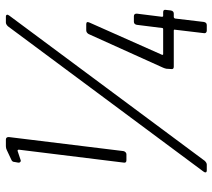

<svg xmlns="http://www.w3.org/2000/svg" viewBox="-56 -684 740 669"><g transform="rotate(-90 314.5 -350.0)"><path d="M139 -700H162Q171 -700 171 -690L122 -290Q121 -286 118 -283Q115 -280 111 -280H90Q80 -280 82 -290L127 -655Q127 -657 125.5 -658.5Q124 -660 122 -659L92 -649L89 -648Q85 -648 83 -651Q81 -654 82 -658L84 -669Q84 -678 92 -681L126 -697Q132 -700 139 -700ZM51 -12 557 -693Q564 -700 570 -700H590Q596 -700 597 -696.5Q598 -693 594 -688L88 -7Q81 0 75 0H55Q49 0 48 -3.5Q47 -7 51 -12ZM614 -142 612 -125Q610 -115 601 -115H589Q586 -115 584 -111L572 -10Q570 0 561 0H542Q537 0 534.5 -3Q532 -6 533 -10L545 -111Q546 -112 545 -113.5Q544 -115 542 -115H416Q406 -115 408 -125L409 -141Q411 -149 413 -153L530 -412Q535 -420 543 -420H564Q575 -420 570 -409L458 -157Q457 -155 457.5 -153.5Q458 -152 460 -152H547Q551 -152 551 -156L562 -244Q564 -254 573 -254H592Q601 -254 601 -244L590 -156Q590 -152 593 -152H606Q616 -152 614 -142Z"/></g></svg>

Font: Barlow Condensed Light
Style: Italic
Weight: 300
Width: 3
Italic angle: -7°
Designer: Jeremy Tribby
Foundry: Tribby Type
Version: Version 1.408